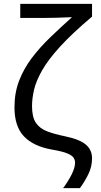

<svg xmlns="http://www.w3.org/2000/svg" viewBox="-20 -780 524 995"><path d="M457 40Q457 84 437.5 123.5Q418 163 394 195H307Q331 163 350 126.5Q369 90 369 63Q369 49 361 37Q353 25 327.5 14.5Q302 4 248 -5Q153 -22 104 -73.5Q55 -125 55 -224Q55 -299 79 -361.5Q103 -424 144.5 -479Q186 -534 240 -586Q294 -638 353 -691Q349 -691 326.5 -690Q304 -689 271.5 -688Q239 -687 205 -687H85V-760H457V-694Q354 -607 291.5 -538.5Q229 -470 198 -415Q167 -360 156.5 -315Q146 -270 146 -230Q146 -173 166 -143.5Q186 -114 224 -99.5Q262 -85 316 -74Q393 -58 425 -30.5Q457 -3 457 40Z"/></svg>

Font: TSCustom
Style: Regular
Weight: 400
Designer: Monotype Design Team
Foundry: Monotype Imaging Inc.
Version: Version 2.004; ttfautohint (v1.8.3) -l 8 -r 50 -G 200 -x 14 